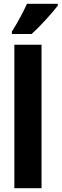

<svg xmlns="http://www.w3.org/2000/svg" viewBox="-20 -1048 326 1017"><path d="M286 -1018V-1028H123C102 -983 77 -934 43 -881V-868H148C196 -912 259 -982 286 -1018ZM200 -51V-811H56V-51Z"/></svg>

Font: Noto Sans Tamil UI ExtraCondensed ExtraBold
Style: Regular
Weight: 800
Width: 2
Designer: Jelle Bosma - Monotype Design Team
Foundry: Monotype Imaging Inc.
Version: Version 2.004